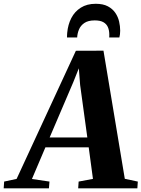

<svg xmlns="http://www.w3.org/2000/svg" viewBox="-99 -1020 766 1040"><path d="M-79 0 -76.5 -36.5 -9 -51 312 -745 461.5 -745.5 577 -51.5 647.5 -36.5 645 0H324.5L327 -36.5L404.5 -51L381.5 -222H147L74 -50.5L169 -36.5L166 0ZM170 -275.5H374L335 -560L328 -650L298 -575ZM419.5 -999.5Q459.5 -999.5 485.2 -985.8Q511 -972 525.8 -950.2Q540.5 -928.5 546.2 -903.2Q552 -878 552 -854Q552 -843.5 550.8 -834Q549.5 -824.5 547.5 -817H492.5Q493 -821 493 -825.5Q493 -830 493 -835.5Q492.5 -857 485.2 -873.5Q478 -890 461 -899.8Q444 -909.5 414 -909.5Q378.5 -909.5 358 -895.5Q337.5 -881.5 328.8 -860.2Q320 -839 319 -817H264Q264 -823.5 264.2 -829.5Q264.5 -835.5 265 -842Q269 -886.5 287.2 -922Q305.5 -957.5 338.8 -978.5Q372 -999.5 419.5 -999.5Z"/></svg>

Font: Merriweather 72pt ExtraBold
Style: Italic
Weight: 800
Italic angle: -7.8°
Version: Version 2.101